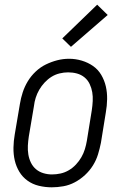

<svg xmlns="http://www.w3.org/2000/svg" viewBox="-20 -792 540 820"><path d="M201 8Q173 8 146 1.5Q119 -5 97.5 -20.5Q76 -36 62.5 -58.5Q49 -81 43 -107Q37 -133 37.5 -161.5Q38 -190 43 -218L65 -348Q69 -373 77 -397.5Q85 -422 98.5 -444.5Q112 -467 132 -486Q152 -505 175.5 -516.5Q199 -528 224 -534.5Q249 -541 275 -541Q303 -541 329.5 -533Q356 -525 377.5 -510Q399 -495 412.5 -472Q426 -449 432 -423Q438 -397 437.5 -368.5Q437 -340 432 -312L411 -182Q406 -157 398.5 -132.5Q391 -108 377 -85.5Q363 -63 343 -44.5Q323 -26 299.5 -13.5Q276 -1 250.5 3.5Q225 8 201 8ZM202 -47Q220 -47 238.5 -51Q257 -55 274 -65Q291 -75 304.5 -89.5Q318 -104 327.5 -120.5Q337 -137 342.5 -155Q348 -173 351 -191L372 -321Q375 -341 376 -360.5Q377 -380 374 -398Q371 -416 363 -433Q355 -450 341 -461.5Q327 -473 309 -478Q291 -483 271 -483Q253 -483 234.5 -478.5Q216 -474 200 -464Q184 -454 170.5 -439.5Q157 -425 147.5 -408.5Q138 -392 132.5 -374.5Q127 -357 125 -339L103 -209Q100 -189 99 -170Q98 -151 101 -132.5Q104 -114 112 -97.5Q120 -81 133.5 -69.5Q147 -58 165 -52.5Q183 -47 202 -47ZM283 -592 246 -628 395 -772 440 -728Z"/></svg>

Font: Iosevka Slab Light
Style: Italic
Weight: 300
Italic angle: -9°
Monospace: yes
Designer: Belleve Invis
Foundry: Belleve Invis
Version: Version 11.1.1; ttfautohint (v1.8.3)